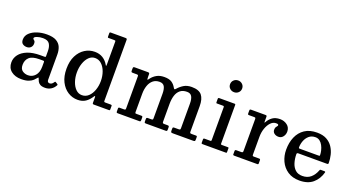

<svg xmlns="http://www.w3.org/2000/svg" viewBox="-51 -1403 3737 2038"><g transform="rotate(20 1817.0 -384.0)"><path d="M52.5 -123Q52.5 -171.5 82.8 -211.2Q113 -251 171.8 -274.8Q230.5 -298.5 316.5 -298.5H363.5Q372 -298.5 374.2 -300.5Q376.5 -302.5 376.5 -311.5V-367Q376.5 -415.5 357 -447Q337.5 -478.5 281 -478.5Q245 -478.5 215.2 -467.8Q185.5 -457 185.5 -443.5Q185.5 -435 192.2 -430.8Q199 -426.5 205.5 -418.8Q212 -411 212 -391Q212 -364 194.8 -347Q177.5 -330 150 -330Q123.5 -330 103.8 -343.8Q84 -357.5 84 -391.5Q84 -434.5 116 -465.5Q148 -496.5 199.2 -513.2Q250.5 -530 307.5 -530Q377.5 -530 415.5 -507.8Q453.5 -485.5 468.2 -448.8Q483 -412 483 -368.5V-80Q483 -65 490.8 -58Q498.5 -51 509 -51Q519.5 -51 531.2 -57Q543 -63 555.5 -83Q560.5 -91.5 567 -86.5L590.5 -72Q597 -67.5 593.5 -60Q576 -26.5 546.2 -8.2Q516.5 10 481 10H480.5Q443 10 423.8 -1.8Q404.5 -13.5 396.5 -29.8Q388.5 -46 384.5 -58.5Q381.5 -68.5 378.2 -68.5Q375 -68.5 368 -59.5Q359 -47.5 341.8 -31Q324.5 -14.5 293.2 -2.2Q262 10 210.5 10Q141 10 96.8 -24.8Q52.5 -59.5 52.5 -123ZM173.5 -138.5Q173.5 -92.5 201 -73Q228.5 -53.5 264 -53.5Q312 -53.5 344.2 -89.5Q376.5 -125.5 376.5 -191V-245Q376.5 -255 366.5 -255H321Q241.5 -255 207.5 -223.5Q173.5 -192 173.5 -138.5Z M625.5 -260Q625.5 -345.5 656.2 -406Q687 -466.5 737.8 -498.5Q788.5 -530.5 849 -530.5Q901.5 -530.5 940.8 -506Q980 -481.5 1004.5 -437.5Q1010 -428 1011.8 -430Q1013.5 -432 1013.5 -452V-704.5Q1013.5 -714 1010.5 -716Q1007.5 -718 998 -718H933.5Q927 -718 925.2 -721Q923.5 -724 923.5 -731V-769Q923.5 -780 936.5 -780H1101Q1110.5 -780 1115.5 -777.5Q1120.5 -775 1120.5 -765V-79Q1120.5 -67.5 1123.5 -64.8Q1126.5 -62 1138 -62H1195Q1204 -62 1207.2 -60Q1210.5 -58 1210.5 -48.5V-15Q1210.5 -5 1208.2 -2.5Q1206 0 1196.5 0H1030Q1019.5 0 1016.5 -3.5Q1013.5 -7 1013.5 -18V-73.5Q1013.5 -101 1000.5 -81.5Q972.5 -37 936.5 -12.8Q900.5 11.5 847.5 11.5Q787.5 11.5 737 -20.8Q686.5 -53 656 -113.5Q625.5 -174 625.5 -260ZM742.5 -260Q742.5 -204.5 759 -156.5Q775.5 -108.5 805 -79.5Q834.5 -50.5 874 -50.5Q916.5 -50.5 947.8 -79.5Q979 -108.5 996.2 -156.5Q1013.5 -204.5 1013.5 -260Q1013.5 -315.5 996.2 -363.2Q979 -411 947.8 -440.2Q916.5 -469.5 874 -469.5Q834.5 -469.5 805 -440.2Q775.5 -411 759 -363.2Q742.5 -315.5 742.5 -260Z M1283.5 -15.5V-49.5Q1283.5 -62 1297 -62H1345Q1357.5 -62 1361.2 -65.2Q1365 -68.5 1365 -81V-441Q1365 -452.5 1360.5 -455.2Q1356 -458 1345 -458H1304.5Q1292 -458 1287.8 -461Q1283.5 -464 1283.5 -476.5V-498.5Q1283.5 -512 1287 -516Q1290.5 -520 1303.5 -520H1448.5Q1459.5 -520 1464.2 -517.2Q1469 -514.5 1469 -503V-474.5Q1469 -441 1474.2 -443.2Q1479.5 -445.5 1489 -459.5Q1512 -491 1547.5 -511.2Q1583 -531.5 1633.5 -531.5Q1688 -531.5 1717.5 -512Q1747 -492.5 1765.5 -458.5Q1773 -445 1778.5 -446Q1784 -447 1791 -455.5Q1818 -487 1854.2 -509.2Q1890.5 -531.5 1943 -531.5Q2024.5 -531.5 2057.5 -490.5Q2090.5 -449.5 2090.5 -369V-83.5Q2090.5 -70 2094 -66Q2097.5 -62 2112 -62H2160.5Q2168 -62 2170.5 -58.8Q2173 -55.5 2173 -47V-23Q2173 -7.5 2168.8 -3.8Q2164.5 0 2150 0H1922.5Q1908 0 1902.8 -3.2Q1897.5 -6.5 1897.5 -22V-42.5Q1897.5 -54 1900.5 -58Q1903.5 -62 1915 -62H1962Q1975.5 -62 1979.8 -65.2Q1984 -68.5 1984 -82V-357.5Q1984 -410.5 1968.2 -438.2Q1952.5 -466 1913 -466Q1864.5 -466 1835.8 -441.8Q1807 -417.5 1794.2 -376Q1781.5 -334.5 1781.5 -283V-81.5Q1781.5 -68 1786.8 -65Q1792 -62 1804 -62H1836Q1846.5 -62 1851.8 -59.5Q1857 -57 1857 -45.5V-20.5Q1857 -8 1853.8 -4Q1850.5 0 1837 0H1618.5Q1607.5 0 1603.5 -3Q1599.5 -6 1599.5 -17.5V-40Q1599.5 -54 1602.8 -58Q1606 -62 1620 -62H1653.5Q1667 -62 1670.8 -65.5Q1674.5 -69 1674.5 -82V-357.5Q1674.5 -410.5 1658.8 -438.2Q1643 -466 1603.5 -466Q1559.5 -466 1530.2 -441.8Q1501 -417.5 1486.5 -376Q1472 -334.5 1472 -283V-83Q1472 -68 1474.5 -65Q1477 -62 1492.5 -62H1540.5Q1551 -62 1554.5 -59Q1558 -56 1558 -45V-18.5Q1558 -10.5 1556 -5.2Q1554 0 1545.5 0H1299Q1290.5 0 1287 -3Q1283.5 -6 1283.5 -15.5Z M2313.5 -698.5Q2313.5 -727 2333.5 -746Q2353.5 -765 2382 -765Q2410 -765 2430 -746Q2450 -727 2450 -698.5Q2450 -670 2430 -651.2Q2410 -632.5 2382 -632.5Q2353.5 -632.5 2333.5 -651.2Q2313.5 -670 2313.5 -698.5ZM2321.5 -458H2254Q2247 -458 2245.2 -460.2Q2243.5 -462.5 2243.5 -469.5V-507Q2243.5 -520 2256 -520H2430Q2440 -520 2440 -509.5V-74Q2440 -62 2450.5 -62H2518Q2525 -62 2527.5 -60.5Q2530 -59 2530 -51.5V-12.5Q2530 -5 2528.5 -2.5Q2527 0 2519.5 0H2258.5Q2250 0 2246.8 -2Q2243.5 -4 2243.5 -12V-47Q2243.5 -57 2247 -59.5Q2250.5 -62 2259.5 -62H2321.5Q2330 -62 2331.8 -64.8Q2333.5 -67.5 2333.5 -75.5V-446Q2333.5 -458 2321.5 -458Z M2690.5 -438.5Q2690.5 -450.5 2687.5 -454.2Q2684.5 -458 2673 -458H2616Q2605 -458 2602.8 -461.8Q2600.5 -465.5 2600.5 -476.5V-502Q2600.5 -513 2603.5 -516.5Q2606.5 -520 2617 -520H2777Q2786 -520 2790.2 -517.5Q2794.5 -515 2794.5 -505.5V-455Q2794.5 -441.5 2796.5 -440Q2798.5 -438.5 2805 -451Q2824 -485.5 2856.8 -508.5Q2889.5 -531.5 2941 -531.5Q2987 -531.5 3021.8 -505Q3056.5 -478.5 3056.5 -432Q3056.5 -399.5 3037.2 -374.2Q3018 -349 2986.5 -349Q2957.5 -349 2938 -364.2Q2918.5 -379.5 2918.5 -404.5Q2918.5 -423.5 2924.5 -433.8Q2930.5 -444 2936.5 -450Q2942.5 -456 2942.5 -462Q2942.5 -469 2936.8 -472.5Q2931 -476 2914.5 -476Q2882 -476 2855.5 -448.5Q2829 -421 2813.2 -376.2Q2797.5 -331.5 2797.5 -280V-82Q2797.5 -70.5 2800 -66.2Q2802.5 -62 2814 -62H2874.5Q2883.5 -62 2885.5 -58.2Q2887.5 -54.5 2887.5 -45V-16Q2887.5 -7 2885.2 -3.5Q2883 0 2874 0H2616Q2608.5 0 2604.5 -1.8Q2600.5 -3.5 2600.5 -11V-48Q2600.5 -62 2615.5 -62H2670Q2681 -62 2685.8 -65.2Q2690.5 -68.5 2690.5 -79.5Z M3110.5 -250Q3110.5 -330 3138 -393.8Q3165.5 -457.5 3220.5 -494.5Q3275.5 -531.5 3359 -531.5Q3424 -531.5 3467.5 -507.8Q3511 -484 3536.5 -445.2Q3562 -406.5 3573 -360.8Q3584 -315 3584 -271Q3584 -261 3580.5 -258.5Q3577 -256 3566 -256H3244.5Q3228.5 -256 3228.5 -241.5Q3229 -189 3242.8 -144.2Q3256.5 -99.5 3286.5 -72.2Q3316.5 -45 3366 -45Q3422.5 -45 3459.5 -76.5Q3496.5 -108 3516.5 -161Q3518.5 -166.5 3520.5 -169.8Q3522.5 -173 3530.5 -173H3570Q3583.5 -173 3581 -162Q3559.5 -83.5 3503.5 -36Q3447.5 11.5 3353 11.5Q3274 11.5 3220 -24.8Q3166 -61 3138.2 -120.5Q3110.5 -180 3110.5 -250ZM3244.5 -307.5H3455Q3464.5 -307.5 3466.8 -309Q3469 -310.5 3469 -316.5Q3469 -340.5 3462.2 -368.8Q3455.5 -397 3442.2 -422.2Q3429 -447.5 3408.2 -463.5Q3387.5 -479.5 3359 -479.5Q3316 -479.5 3287.8 -455.5Q3259.5 -431.5 3245.2 -395Q3231 -358.5 3230.5 -321Q3230.5 -313 3232.8 -310.2Q3235 -307.5 3244.5 -307.5Z"/></g></svg>

Font: Besley* Medium
Style: Regular
Weight: 500
Designer: Owen Earl
Foundry: indestructible type*
Version: Version 3.000; ttfautohint (v1.8.3)